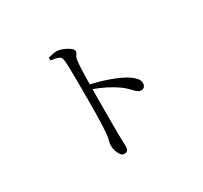

<svg xmlns="http://www.w3.org/2000/svg" viewBox="-160 -982 1319 1245"><g transform="rotate(-30 500.0 -359.5)"><path d="M326.5 -746.1Q345.5 -750.4 360.9 -754.1Q376.2 -757.8 389.6 -757.8Q405.6 -757.8 424.2 -751.6Q442.8 -745.3 460.3 -736.1Q477.8 -726.8 488.7 -716.4Q499.6 -705.9 499.6 -696.6Q499.6 -686.7 495 -680.3Q490.5 -673.8 485.5 -665.2Q480.5 -656.7 478 -639.8Q475 -613.5 473.3 -578.6Q471.6 -543.6 471 -508.4Q470.4 -473.3 470.2 -444.7Q470 -423.7 469.5 -382.3Q469 -340.9 469.1 -289.4Q469.2 -237.9 469.1 -185.8Q469 -133.6 469.3 -90.4Q469.7 -57.3 470.8 -34.7Q471.9 -12.2 471.9 0.8Q471.9 20.5 464.1 29.7Q456.4 38.8 440.1 38.8Q424.1 38.8 412.9 23.7Q401.7 8.6 395.8 -12.2Q389.9 -32.9 389.9 -49.9Q389.9 -66.4 394.9 -83Q399.9 -99.5 403.1 -128.2Q406.1 -156.2 407.7 -197.4Q409.3 -238.7 410 -284.3Q410.6 -330 410.7 -371.8Q410.8 -413.7 410.8 -442.2Q410.8 -472.6 410.6 -506.3Q410.3 -540.1 410 -572.9Q409.7 -605.6 408.8 -634.1Q407.9 -662.7 405.5 -681Q403.4 -704.7 385.1 -712.6Q366.9 -720.6 327.5 -725.2ZM458.8 -465.9Q533.7 -450.5 603.9 -424.9Q674 -399.3 716.9 -372.3Q739.9 -357.4 756.6 -338.9Q773.4 -320.4 773.4 -297.5Q773.4 -284.1 765.1 -273.4Q756.7 -262.8 740.9 -262.8Q729.1 -262.8 719.5 -268.7Q709.9 -274.7 699.3 -285.7Q688.8 -296.7 674 -311.6Q659.2 -326.5 636.7 -343.2Q601.3 -368.2 557.5 -390.6Q513.7 -412.9 458.8 -432.6Z"/></g></svg>

Font: Noto Serif HK
Style: Regular
Weight: 200
Designer: Ryoko NISHIZUKA 西塚涼子 (kana & ideographs); Frank Grießhammer (Latin, Greek & Cyrillic); Wenlong ZHANG 张文龙 (bopomofo); San
Foundry: Adobe
Version: Version 2.001;hotconv 1.1.0;makeotfexe 2.6.0